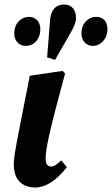

<svg xmlns="http://www.w3.org/2000/svg" viewBox="-20 -811 493 846"><path d="M135.7 15.1C179.2 15.1 227.2 -13 274.5 -74.6L249.9 -104.3C230.8 -86.3 217.9 -77.2 205.4 -77.2C188.7 -77.2 181.1 -89.6 181.1 -111.6C181.1 -153.3 198.8 -233.4 234.8 -367.5L266.7 -486.6L256.5 -498.7L111.2 -477.2L70.5 -270.2C44.5 -138.8 40.8 -111.8 40.8 -85.8C40.8 -21.4 75.4 15.1 135.7 15.1ZM94.4 -608.8C128.8 -608.8 157.7 -637.2 157.7 -682.7C157.7 -716.4 136.7 -736.7 107.3 -736.7C72.8 -736.7 42.9 -708.3 42.9 -663.8C42.9 -628.6 65.4 -608.8 94.4 -608.8ZM222.6 -547.1C244.5 -585.9 267 -623.8 288.9 -662.6C303.7 -688.5 314.9 -711.2 314.9 -731.9C314.9 -765.7 297.6 -790.9 263.4 -790.9C222 -790.9 200.6 -764.1 199.2 -704.3C195.5 -655.8 191.6 -606.8 187.6 -558.5L222.6 -547.1ZM390.1 -608.8C420.9 -608.8 453.4 -637.2 453.4 -682.7C453.4 -716.4 435.2 -736.7 402.9 -736.7C368.8 -736.7 338.9 -708 338.9 -663.8C338.9 -628.6 361.6 -608.8 390.1 -608.8Z"/></svg>

Font: Source Serif 4 Variable
Style: Italic
Weight: 400
Italic angle: -12°
Designer: Frank Grießhammer
Foundry: Adobe Systems Incorporated
Version: Version 4.004;hotconv 1.0.116;makeotfexe 2.5.65601